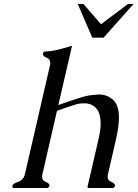

<svg xmlns="http://www.w3.org/2000/svg" viewBox="-20 -944 691 964"><path d="M370.1 -924.3H398.4L487.3 -822.3L623 -924.3H650.9L500 -754.9H443.4ZM193.4 -71.3Q191.4 -63.5 191.4 -57.6Q191.4 -38.1 208.5 -31.2Q231 -22.5 228 -11.2Q225.6 0 215.8 0H50.3Q42 0 42 -7.3Q42 -9.3 42.5 -11.2Q44.9 -22.5 71.8 -31.2Q98.1 -40 105.5 -71.3L230.5 -613.8Q232.4 -621.6 232.4 -627.4Q232.4 -647 215.3 -653.8Q195.3 -661.6 195.8 -672.4Q195.8 -673.8 195.8 -675.3Q198.2 -685.5 208.5 -685.5Q241.7 -687 274.9 -695.3Q308.1 -703.6 341.8 -714.4L272.9 -416.5Q302.2 -426.8 324.2 -434.6Q346.7 -442.4 380.9 -453.1Q414.6 -463.9 442.9 -466.8Q470.7 -469.7 477.1 -469.7Q518.1 -469.7 548.8 -441.9Q577.1 -415.5 577.1 -353Q577.1 -309.1 563 -247.1L522.5 -71.3Q520.5 -63.5 520.5 -57.6Q520.5 -38.1 537.6 -31.2Q560.1 -22.5 557.1 -11.2Q554.7 0 544.9 0H426.3Q418 0 419.4 -6.3L475.1 -247.1Q485.4 -292 485.4 -325.2Q485.4 -372.1 465.3 -397.5Q443.4 -425.3 402.3 -425.3Q400.9 -425.3 399.4 -425.3Q378.4 -425.3 358.4 -418.9Q337.4 -412.1 319.3 -406.2Q301.3 -400.4 289.1 -395.5Q276.4 -391.1 266.1 -387.7Z"/></svg>

Font: Caudex
Style: Italic
Weight: 400
Italic angle: -13°
Version: Version 1.04